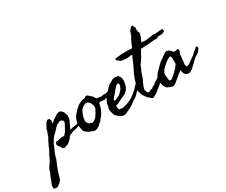

<svg xmlns="http://www.w3.org/2000/svg" viewBox="-361 -1213 2391 2031"><g transform="rotate(-30 834.5 -198.0)"><path d="M264.6 -113.3Q281.2 -118.2 297.9 -122.1Q314.5 -126 332 -127.9Q347.7 -128.9 364.3 -133.8L377.9 -138.2Q381.3 -139.2 384.5 -140.4Q387.7 -141.6 390.6 -142.6Q397.5 -144.5 403.8 -146Q410.2 -147.5 415 -148.4Q422.9 -142.6 422.4 -142.1Q421.9 -141.6 423.8 -139.6L416 -126Q412.1 -123 406.7 -122.1Q401.9 -121.6 396.5 -119.1Q391.6 -116.2 390.6 -115.2Q388.2 -112.8 386.7 -112.3Q382.3 -111.3 380.4 -112.8Q377.4 -114.7 376 -115.2Q352.1 -99.6 322.3 -93.8Q291 -87.9 264.6 -79.1Q254.9 -74.2 245.1 -68.8Q235.4 -63.5 224.6 -56.6Q216.8 -41 202.6 -26.4Q188.5 -11.7 173.8 -1Q169.9 2 167.5 3.4Q165.5 4.4 164.3 5.4Q163.1 6.3 162.1 6.8Q158.7 8.3 154.8 9.5Q150.9 10.7 147 11.7Q143.1 12.7 139.2 13.7Q135.3 14.6 131.8 15.6Q126 21.5 122.1 21.5Q115.7 22.5 110.4 19.5Q104 16.1 97.7 15.6Q92.8 6.8 91.8 3.4Q90.8 1 87.9 0Q85.4 -9.8 76.7 -18.6Q68.4 -26.9 63.5 -37.1Q61.5 -41 60.1 -45.4Q58.6 -49.8 58.6 -53.7Q59.6 -64.5 67.4 -72.3Q75.2 -80.1 83 -85Q88.9 -76.2 93.3 -78.1Q97.7 -80.1 100.6 -82Q104 -83.5 108.9 -84.5L115.2 -85.9Q129.9 -89.4 146.5 -91.8Q157.2 -92.8 163.1 -91.3Q170.4 -89.8 178.7 -91.8Q183.6 -100.6 190.9 -108.4Q198.2 -116.2 205.1 -123Q210 -134.8 217.8 -148.4Q225.6 -162.1 233.4 -174.8L242.2 -192.4Q244.1 -194.3 245.6 -196.3Q247.1 -198.2 249 -202.1Q251 -210 250.5 -217.3Q250 -224.6 249 -233.4Q239.7 -238.8 230.5 -248Q224.6 -245.6 219.2 -248Q213.9 -250.5 208 -248Q205.1 -247.6 202.1 -245.1Q200.7 -244.1 199 -243.2Q197.3 -242.2 195.3 -241.2Q186.5 -236.3 176.3 -232.4Q166 -229 160.2 -220.7Q154.8 -215.3 150.4 -210.7Q146 -206.1 142.6 -202.1Q139.2 -198.2 135.5 -194.1Q131.8 -189.9 127.9 -185.5Q123 -181.6 119.9 -179Q116.7 -176.3 115.7 -174.3Q114.3 -171.9 111.3 -168.9Q108.4 -166 105.5 -163.3Q102.5 -160.6 99.6 -158.2Q93.8 -153.3 88.9 -147.5Q85.9 -143.6 83.5 -142.1Q81.1 -140.6 78.1 -136.7Q72.3 -130.4 67.9 -122.1Q64 -114.7 58.6 -106.4L39.1 -75.2Q33.7 -60.1 27.6 -45.2Q21.5 -30.3 14.6 -16.1Q7.8 -2 1.7 13.2Q-4.4 28.3 -9.8 43.9Q-11.7 54.2 -12.7 55.2Q-13.7 56.2 -13.7 57.6Q-14.6 61.5 -15.4 64.9Q-16.1 68.4 -17.1 71.8Q-18.6 78.1 -21.5 84Q-23.4 91.8 -27.3 100.1Q-31.2 108.4 -35.2 116.2Q-41.5 131.8 -46.9 146Q-52.7 162.1 -58.6 176.8Q-61 182.1 -63 187.5Q-64.9 192.9 -66.9 198.2L-74.2 219.7Q-76.7 225.1 -77.6 231.4Q-78.1 234.4 -78.6 237.3Q-79.1 240.2 -80.1 243.2Q-83 253.4 -87.4 265.6Q-92.3 278.3 -92.8 288.1Q-106.9 301.8 -112.3 311.5Q-123 322.3 -134.8 330.6Q-146.5 338.9 -161.1 344.7Q-170.4 344.7 -185.3 343Q-200.2 341.3 -200.2 330.1Q-201.2 321.3 -199.7 307.6Q-198.2 293.9 -193.4 284.2Q-189.5 273.4 -185.1 263.7Q-180.7 253.9 -176.8 247.1Q-170.9 221.7 -162.1 204.1Q-159.7 198.7 -157.2 193.8Q-154.8 189 -152.3 184.1Q-147 173.8 -143.6 164.1Q-141.1 157.2 -140.6 149.4Q-140.1 141.6 -134.8 135.7Q-127.9 119.1 -117.7 104.5Q-107.4 89.8 -96.7 75.2Q-91.3 66.9 -87.9 59.1Q-84 50.8 -79.1 43Q-70.3 27.8 -64.5 11.7Q-58.6 -4.9 -47.9 -18.6Q-45.4 -23.9 -43 -28.8Q-40.5 -33.7 -38.1 -38.6L-28.3 -57.6Q-26.9 -61 -24.9 -67.9Q-22.9 -74.7 -21.5 -78.1Q-18.6 -82.5 -15.9 -87.2Q-13.2 -91.8 -10.7 -96.7Q-2 -116.2 7.3 -135.3Q16.6 -154.3 28.3 -172.9Q28.8 -183.1 33.7 -192.4Q36.1 -196.8 38.1 -201.7Q40 -206.5 42 -211.9Q44.9 -220.2 46.4 -228.5Q48.3 -238.8 49.8 -245.1Q52.7 -253.9 56.6 -258.8Q62 -265.6 65.4 -273.4Q66.4 -274.9 67.4 -276.4Q68.4 -277.8 69.3 -279.8Q70.3 -281.7 71.3 -283.2Q72.3 -284.7 73.2 -286.1Q76.2 -292 77.6 -296.4Q78.6 -299.8 83 -305.7Q94.7 -319.3 98.1 -320.8Q100.6 -321.8 103 -323.5Q105.5 -325.2 108.4 -327.1Q127.9 -328.1 132.8 -317.9Q137.7 -307.6 141.6 -296.9Q139.6 -289.1 137.7 -281.2Q135.7 -273.4 133.8 -262.7Q137.7 -266.1 141.8 -269.8Q146 -273.4 150.9 -277.3Q160.6 -285.6 168 -293Q176.3 -297.9 184.3 -303.2Q192.4 -308.6 200.2 -314Q215.8 -325.2 235.4 -333Q240.2 -335 245.6 -336.9Q251 -338.9 255.9 -338.9Q260.3 -338.9 264.2 -336.4Q269 -333.5 273.4 -333Q278.8 -327.6 284.7 -323.7Q290 -320.3 295.9 -313.5Q299.8 -308.6 301.8 -301.8Q302.7 -298.3 303.7 -294.9Q304.7 -291.5 305.7 -288.1Q306.6 -284.7 307.9 -281.2Q309.1 -277.8 311 -274.4Q314.5 -268.1 315.4 -261.7Q315.4 -258.8 314.5 -252Q313.5 -245.1 313.5 -242.2Q313.5 -238.3 314 -236.3Q314.5 -234.4 314.5 -228.5Q314 -219.2 306.6 -204.1L294.9 -179.7Q293 -175.8 291.3 -172.1Q289.6 -168.5 288.1 -165L281.2 -150.4Q276.4 -139.6 272.5 -130.9Q268.6 -122.1 264.6 -113.3Z M869.1 -282.2Q874 -281.7 875.5 -278.3Q877 -275.4 880.9 -275.4Q882.8 -266.1 877 -262.5Q871.1 -258.8 873 -251Q864.3 -245.1 851.6 -243.7Q838.4 -242.2 832 -233.4Q814.9 -225.1 796.4 -223.1Q787.1 -222.2 777.1 -220.5Q767.1 -218.8 756.8 -216.8Q746.1 -209.5 743.7 -209Q740.2 -208.5 736.3 -206.1Q726.1 -210 715.8 -210Q705.6 -210 694.3 -212.9Q689 -210.9 683.1 -210.9Q677.2 -210.9 671.9 -209Q668 -200.2 668 -191.4Q668 -182.1 665 -173.8L659.2 -162.1L657.7 -152.8Q656.7 -147 655.3 -143.6Q653.3 -140.6 650.9 -136.7Q648.4 -132.8 648.4 -127.9Q641.6 -119.1 638.7 -109.9Q635.7 -99.1 627.9 -92.8Q625 -82.5 618.7 -77.1Q612.3 -71.3 606.4 -63.5Q595.7 -48.8 587.4 -38.1Q579.1 -27.3 565.4 -19.5Q560.5 -11.7 553.7 -8.8Q548.8 -3.9 545.9 1L526.4 12.7Q514.6 20 503.9 22.5Q487.3 26.4 471.7 21.5Q456.1 16.6 442.4 7.8Q433.1 8.8 428.2 4.4Q423.3 0.5 415 -2Q404.3 -11.7 391.6 -19.5Q378.4 -27.8 373 -41L368.7 -62.5Q366.7 -72.3 364.3 -82Q362.3 -90.3 363.8 -100.6Q365.2 -109.4 364.3 -120.1Q364.3 -125.5 364.3 -130.1Q364.3 -134.8 363.8 -138.2Q363.3 -145.5 368.2 -156.2Q371.1 -162.6 373 -168Q375 -173.3 376 -177.2Q377 -181.2 377.9 -184.8Q378.9 -188.5 379.9 -191.4Q381.3 -193.8 382.8 -196.5Q384.3 -199.2 385.7 -202.1Q387.2 -205.1 388.9 -207.8Q390.6 -210.4 392.6 -212.9Q398.4 -221.7 406.2 -230.5Q414.1 -239.3 421.9 -247.1Q427.2 -254.4 432.6 -259.8Q441.4 -268.6 449.2 -274.4Q457 -280.3 466.8 -290Q468.8 -293 471.7 -294.9L477.5 -298.8Q487.3 -304.7 495.6 -308.6Q503.9 -312.5 514.6 -317.4Q523.9 -321.8 529.8 -322.8Q533.7 -323.7 537.8 -324.5Q542 -325.2 546.9 -326.2H558.6Q564 -326.2 568.4 -328.1Q565.4 -335.9 575.2 -338.9Q585 -341.8 589.8 -340.8Q599.6 -340.8 605.5 -336.4Q611.3 -332 616.2 -326.2Q626 -319.3 637.7 -305.7Q640.1 -303.2 642.6 -302.7Q645 -302.2 647.5 -299.8Q651.4 -293.9 652.8 -289.1Q654.3 -283.2 659.2 -278.3Q662.1 -276.4 665 -273.4Q668 -270.5 668.9 -265.6Q679.2 -261.7 687.5 -259.8Q691.9 -257.8 697.8 -258.8Q703.1 -259.8 710 -258.8Q714.4 -258.3 718.8 -256.3Q722.7 -254.9 727.5 -254.9Q734.9 -255.4 743.7 -258.8Q752 -261.7 762.7 -259.8Q777.3 -256.3 793.5 -262.7Q809.6 -269.5 826.2 -271.5Q831.1 -271.5 833 -272Q835 -272.5 839.8 -272.5Q844.7 -276.4 852.5 -278.3Q860.4 -280.3 869.1 -282.2ZM589.8 -252.9Q580.1 -261.7 578.6 -264.2Q576.7 -267.1 575.2 -267.6Q570.8 -272 565.4 -272.5Q562.5 -272.9 559.8 -273.4Q557.1 -273.9 554.7 -274.4Q539.1 -277.3 528.8 -271Q523.9 -267.6 518.8 -264.6Q513.7 -261.7 508.8 -258.8Q493.2 -249 481.4 -234.4Q478.5 -229.5 475.1 -223.6Q471.7 -217.8 469.7 -210.9Q465.8 -203.1 462.9 -196.8Q460 -190.4 458 -181.6Q453.1 -172.4 452.1 -165.5Q451.7 -162.1 451.2 -159.4Q450.7 -156.7 450.2 -154.3Q449.7 -149.4 448.7 -144.3Q447.8 -139.2 446.8 -133.8Q444.3 -121.6 444.3 -115.2Q445.3 -112.3 447.3 -107.4Q449.2 -102.5 451.2 -100.6Q453.1 -95.7 455.6 -89.8Q458 -84 460 -81.1Q465.3 -74.2 472.7 -72.3Q476.6 -71.3 481 -70.1Q485.4 -68.8 490.2 -67.4Q501 -61.5 504.9 -62.5Q509.8 -63.5 510.7 -63.5Q523.9 -65.9 533.2 -74.2Q541.5 -82 552.7 -87.9Q556.6 -93.8 560.8 -100.1Q564.9 -106.4 569.8 -112.8Q574.7 -119.6 578.9 -126.2Q583 -132.8 586.9 -139.6Q589.4 -142.6 591.8 -148.4Q592.8 -150.9 593.8 -153.1Q594.7 -155.3 595.7 -157.2Q602.5 -165.5 602.1 -166Q601.6 -166.5 602.5 -168.9Q608.9 -183.6 608.4 -191.4Q607.9 -199.2 608.4 -207Q606 -212.4 604 -218.3Q602.1 -224.1 600.1 -230.5Q596.2 -243.7 589.8 -252.9Z M763.7 -215.8Q770 -219.2 779.3 -230.7Q788.6 -242.2 797.4 -253.2Q806.2 -264.2 810.5 -265.6Q813.5 -270.5 815.9 -273.9Q818.4 -277.3 823.2 -280.3Q831.1 -294.4 843.8 -304.2Q856.9 -314.5 868.2 -326.2Q877.4 -330.1 887 -335Q896.5 -339.8 905.8 -346.2Q924.8 -358.9 948.2 -359.4Q959 -354.5 969.2 -356.4Q979 -358.4 988.3 -351.6Q993.7 -342.3 997.1 -340.3Q1000.5 -338.4 1002.9 -335Q1006.8 -322.8 1008.8 -318.8Q1011.2 -314.9 1011.7 -310.5Q1012.2 -303.2 1012.7 -298.1Q1013.2 -293 1013.7 -289.6Q1014.2 -283.2 1013.7 -277.3Q1010.7 -252.4 1003.9 -227.5Q1002.9 -224.6 1002 -221.7Q1001 -218.8 1000 -215.3Q998 -209 995.1 -204.1Q987.8 -194.8 984.9 -189Q980.5 -181.2 978.5 -178.7Q972.7 -172.9 967.5 -168Q962.4 -163.1 958 -159.2Q953.6 -156.7 949.2 -154.1Q944.8 -151.4 940.4 -148.4Q932.1 -143.1 920.9 -140.6L912.1 -135.3Q907.7 -132.3 902.3 -131.8Q893.6 -125.5 882.8 -121.6Q877.9 -119.6 872.8 -117.7Q867.7 -115.7 862.3 -113.3Q855 -110.4 849.6 -106.4Q844.2 -102.5 835.9 -98.6Q831.5 -97.2 821.8 -95.2Q812.5 -93.8 808.6 -91.8Q813.5 -82 812.5 -67.4Q812 -53.7 817.4 -43Q830.1 -40 845.2 -38.6Q860.4 -37.1 874 -39.1Q876.5 -39.6 879.2 -40.5Q881.8 -41.5 884.8 -42.5Q887.7 -43.5 890.6 -44.4Q893.6 -45.4 896.5 -45.9Q907.2 -47.9 917.5 -50.8Q927.7 -53.7 935.5 -58.6Q963.9 -68.4 990.2 -85Q1016.6 -101.6 1036.1 -121.1Q1047.9 -128.9 1062 -142.6Q1076.2 -156.2 1084 -168Q1098.6 -183.6 1109.9 -192.4Q1121.1 -201.2 1130.9 -200.2Q1138.7 -200.2 1146 -190.9Q1153.3 -181.6 1144.5 -170.9Q1135.3 -165 1124 -153.3Q1113.3 -141.6 1101.6 -136.7Q1093.3 -131.3 1079.6 -115.2Q1066.4 -100.1 1057.6 -91.8Q1055.7 -89.8 1053.2 -87.4Q1050.8 -85 1047.4 -82.5Q1041 -77.6 1037.1 -72.3Q1022 -59.6 1007.8 -50.8Q1002.4 -52.7 999 -48.8Q994.6 -43.5 991.2 -41Q989.7 -40 988.3 -39.1Q986.8 -38.1 984.9 -37.1Q982.9 -36.1 981.4 -35.2Q980 -34.2 978.5 -33.2Q970.7 -26.4 961.4 -19.5Q952.1 -12.7 942.4 -7.8Q932.6 -2 922.9 3.2Q913.1 8.3 903.3 12.2Q893.6 16.1 884 21.5Q874.5 26.9 865.2 33.2L854.5 34.7Q852.1 35.2 849.6 35.4Q847.2 35.6 844.7 36.1Q839.4 38.1 834.5 38.1Q829.6 38.1 822.3 36.1Q790 27.3 769.5 4.9Q766.6 2 763.4 -0.7Q760.3 -3.4 756.8 -5.9Q749 -11.7 746.1 -16.6Q741.7 -23.9 737.1 -39.6Q732.4 -55.2 729 -71.5Q725.6 -87.9 725.6 -96.7Q728.5 -102.5 731.9 -116.9Q735.4 -131.3 737.8 -145.8Q740.2 -160.2 740.2 -166Q742.2 -168 747.8 -179Q753.4 -189.9 758.5 -201.4Q763.7 -212.9 763.7 -215.8ZM920.9 -278.3Q914.1 -269.5 907.2 -261.7Q900.4 -253.9 891.6 -247.1Q885.7 -236.3 877.9 -227.5Q870.1 -218.8 862.3 -210.9Q858.4 -203.1 853.5 -198.7Q848.6 -194.3 842.8 -189.5Q836.4 -178.7 827.1 -168.9Q817.9 -159.2 823.2 -146.5Q834 -144.5 844.7 -149.4Q855.5 -154.3 863.3 -158.2Q867.2 -160.6 871.3 -162.6Q875.5 -164.6 879.4 -166.5Q883.3 -168.5 887.2 -170.4Q891.1 -172.4 894.5 -174.8L919.9 -200.2Q925.8 -205.6 931.6 -212.9Q934.1 -216.3 936.8 -220Q939.5 -223.6 942.4 -227.5Q944.8 -238.3 950.2 -247.6Q956.1 -257.3 955.1 -267.6Q954.6 -272 951.7 -277.8Q948.7 -283.7 948.2 -287.1Q938 -287.1 933.1 -283.7Q930.7 -281.7 927.5 -280.5Q924.3 -279.3 920.9 -278.3Z M1377 -539.1Q1398.4 -535.6 1414.3 -534.7Q1430.2 -533.7 1449.2 -537.1L1487.8 -542.5Q1503.4 -544.4 1525.4 -546.9Q1531.2 -547.4 1537.6 -546.9Q1541 -546.4 1543.9 -546.1Q1546.9 -545.9 1549.8 -545.9Q1562.5 -545.9 1574.7 -546.9Q1586.9 -547.9 1597.7 -548.8Q1599.6 -549.3 1601.3 -549.8Q1603 -550.3 1604.5 -550.8Q1607.4 -551.8 1610.4 -550.8Q1614.7 -550.8 1619.1 -550.8Q1623.5 -550.8 1627.9 -551.3Q1636.7 -551.8 1643.6 -544.9Q1646.5 -535.2 1645.5 -534.2Q1644 -532.7 1643.6 -531.2Q1642.6 -518.6 1640.1 -518.6Q1637.7 -518.6 1637.7 -516.6Q1629.9 -514.6 1624.5 -513.2Q1619.1 -511.7 1616.2 -506.8Q1599.6 -503.4 1585.4 -505.4Q1571.3 -507.8 1556.6 -501Q1549.3 -497.6 1542.5 -493.7Q1535.6 -489.3 1524.4 -493.2Q1514.6 -493.2 1502 -492.2Q1489.3 -491.2 1477.5 -490.2Q1460.9 -488.8 1440.2 -487.1Q1419.4 -485.4 1408.2 -484.9Q1397.5 -484.4 1377.4 -483.4Q1357.4 -482.4 1341.8 -482.4Q1334 -476.1 1331.5 -465.8Q1329.1 -456.1 1321.3 -450.2Q1312.5 -430.7 1308.6 -425.3Q1304.2 -419.4 1301.8 -410.2Q1288.1 -392.6 1276.9 -373.5Q1266.6 -356 1251 -337.9Q1249 -327.1 1243.7 -318.8Q1238.8 -311 1236.3 -296.9Q1226.1 -283.2 1220.7 -264.6Q1218.3 -255.9 1215.1 -246.6Q1211.9 -237.3 1208 -227.5Q1206.1 -219.7 1203.6 -212.4Q1201.2 -205.1 1198.2 -197.3Q1194.8 -188.5 1189 -179.2Q1186.5 -175.3 1183.8 -170.7Q1181.2 -166 1178.7 -161.1Q1176.8 -159.2 1176.8 -155.8Q1176.8 -153.3 1175.8 -150.4Q1174.3 -147 1172.9 -143.8Q1171.4 -140.6 1169.9 -138.2Q1168 -134.8 1165 -127.9Q1163.6 -124.5 1162.6 -117.7Q1161.6 -110.8 1160.2 -107.4Q1159.7 -106 1159.2 -104.5Q1158.7 -103 1158.2 -102.1Q1157.7 -101.1 1157.2 -99.6Q1156.7 -98.1 1156.2 -96.7Q1153.3 -83 1156.2 -78.1Q1159.2 -73.2 1161.1 -68.4Q1162.1 -65.4 1163.1 -63Q1164.1 -60.5 1165 -58.1Q1167.5 -53.7 1168 -48.8Q1170.4 -47.9 1172.9 -46.9Q1175.3 -45.9 1177.2 -44.9Q1181.2 -43 1186.5 -43Q1192.9 -42 1199.2 -48.3Q1206.1 -55.2 1210.9 -55.7Q1216.8 -57.6 1224.1 -57.6Q1230.5 -57.6 1235.4 -60.5Q1238.3 -63 1240.7 -65.4Q1243.2 -67.9 1245.1 -70.3Q1248 -74.7 1255.9 -77.1Q1271.5 -81.1 1272.5 -83.5Q1272.9 -85.4 1279.3 -90.8Q1282.7 -93.3 1285.9 -95.7Q1289.1 -98.1 1291.5 -100.1Q1295.4 -103.5 1304.7 -109.4Q1314.5 -114.3 1315.9 -115.2Q1317.4 -116.2 1324.2 -122.1Q1329.1 -124.5 1333.3 -127.2Q1337.4 -129.9 1340.8 -132.8Q1346.2 -137.7 1356.4 -143.6Q1368.2 -148.4 1369.4 -149.7Q1370.6 -150.9 1371.1 -152.8Q1371.6 -154.8 1381.8 -161.1Q1385.3 -168.5 1390.6 -173.8Q1393.1 -176.3 1396 -179.4Q1398.9 -182.6 1402.3 -186.5Q1408.7 -193.8 1414.6 -198.2Q1421.4 -203.6 1425.8 -208Q1427.7 -209.5 1430.7 -212.4Q1433.6 -215.3 1437.5 -215.8Q1440.4 -218.3 1442.6 -220.2Q1444.8 -222.2 1446.8 -224.1Q1448.7 -226.1 1451.4 -228.5Q1454.1 -231 1458 -234.4L1462.9 -239.3Q1466.3 -242.7 1467.8 -243.2Q1472.2 -243.2 1474.1 -240.2Q1476.6 -237.3 1480.5 -237.3Q1480 -231 1479.7 -227.1Q1479.5 -223.1 1479.5 -221.2Q1479.5 -217.3 1477.5 -213.9Q1471.7 -204.6 1464.4 -204.1Q1457 -203.1 1453.1 -193.4Q1450.2 -195.3 1445.8 -194.3Q1441.4 -193.4 1439.5 -191.4Q1441.4 -188 1441.4 -184.6Q1441.4 -182.6 1442.4 -177.7Q1424.3 -159.7 1418.9 -149.4Q1406.7 -136.7 1406.2 -135.3L1405.3 -133.8L1397.5 -126Q1383.8 -115.2 1377 -105.5Q1370.6 -96.2 1356.4 -87.9Q1345.7 -80.1 1341.8 -76.2Q1339.8 -74.2 1336.9 -71.5Q1334 -68.8 1330.1 -65.4Q1327.6 -63 1322.8 -57.1Q1317.9 -51.3 1314.5 -48.8Q1308.1 -43.9 1301.3 -40Q1295.9 -37.1 1290 -30.3Q1275.9 -23.9 1269 -14.6Q1262.7 -6.3 1250 2Q1241.2 7.8 1226.1 16.6Q1210.9 25.4 1200.2 29.3Q1198.7 29.8 1197.3 30.3Q1195.8 30.8 1194.8 31.2Q1193.8 31.7 1192.4 32.2Q1190.9 32.7 1189.5 33.2Q1181.6 28.3 1174.3 23.4Q1167 18.6 1162.1 9.8Q1152.8 2.9 1147.9 0Q1142.1 -3.4 1137.7 -7.8Q1132.8 -16.1 1127.4 -24.4Q1122.1 -32.7 1115.7 -41Q1103 -58.1 1096.7 -78.1Q1095.2 -80.6 1094.2 -86.4L1092.8 -95.7Q1091.8 -99.6 1090.8 -103Q1089.8 -106.4 1088.9 -109.4Q1086.9 -114.3 1087.9 -124Q1087.9 -130.9 1089.8 -136.7Q1090.8 -140.1 1091.8 -143.8Q1092.8 -147.5 1093.8 -151.4Q1095.7 -157.7 1098.1 -163.8Q1100.6 -169.9 1103 -175.8Q1108.9 -189 1111.3 -201.2Q1117.2 -221.7 1124 -240.2Q1125.5 -243.7 1126.5 -249.5Q1127 -253.9 1131.8 -255.9Q1135.7 -275.4 1144.5 -293.5Q1153.3 -311.5 1162.1 -328.1Q1167.5 -338.4 1172.4 -348.9Q1177.2 -359.4 1182.1 -370.1Q1187 -380.9 1191.9 -391.4Q1196.8 -401.9 1202.1 -412.1Q1202.6 -422.9 1210 -431.6Q1210.4 -441.4 1217.8 -452.6Q1225.1 -463.9 1227.5 -473.6Q1216.8 -476.6 1203.6 -474.1Q1190.4 -471.7 1180.7 -469.7Q1163.1 -469.2 1143.6 -469.7Q1140.1 -470.2 1137 -470.9Q1133.8 -471.7 1130.4 -472.2Q1124 -473.6 1118.2 -473.6Q1109.4 -473.1 1105 -475.1Q1100.1 -477.5 1095.7 -475.6Q1082 -487.3 1067.6 -496.1Q1053.2 -504.9 1048.8 -518.6Q1048.8 -521.5 1051.8 -523.4Q1055.7 -526.4 1056.6 -527.3Q1064.9 -529.8 1074.2 -528.8Q1083.5 -528.3 1089.8 -532.2Q1104 -530.3 1118.7 -534.2Q1131.8 -538.1 1146.5 -537.1Q1148.4 -537.1 1152.3 -536.1Q1156.2 -535.2 1158.2 -535.2Q1163.1 -534.7 1166.5 -535.2Q1168.5 -535.6 1170.4 -536.1Q1172.4 -536.6 1174.8 -537.1Q1180.7 -538.1 1187.5 -537.1Q1194.3 -536.1 1201.2 -537.1Q1215.3 -538.1 1231.9 -534.7Q1250 -531.2 1263.7 -536.1Q1266.1 -543 1268.8 -550Q1271.5 -557.1 1274.9 -564Q1281.7 -578.1 1285.2 -591.8Q1289.1 -597.7 1293 -605Q1296.9 -612.3 1298.8 -619.1L1308.1 -634.8Q1310.1 -637.7 1312 -640.6Q1314 -643.6 1316.4 -646.5Q1323.2 -660.6 1326.7 -673.3Q1328.6 -680.2 1330.8 -687.3Q1333 -694.3 1335.9 -702.1Q1342.3 -709 1348.6 -717.3Q1355 -725.6 1361.3 -735.4Q1368.7 -734.4 1372.6 -739.3Q1377 -744.1 1385.7 -738.3Q1385.7 -735.4 1388.2 -732.9Q1390.6 -730.5 1388.7 -725.6Q1398.4 -715.8 1401.4 -708Q1403.3 -700.2 1399.9 -689.9Q1396.5 -679.7 1401.4 -670.9Q1403.3 -666.5 1402.3 -661.6Q1401.4 -656.2 1403.3 -653.3Q1405.8 -647.9 1408.7 -643.6Q1412.1 -638.7 1412.1 -630.9Q1412.1 -627.9 1410.6 -623.5Q1409.2 -619.1 1407.2 -614.3Q1403.8 -599.6 1401.4 -593.8Q1400.4 -590.8 1399.4 -587.6Q1398.4 -584.5 1397.5 -581.1Q1390.6 -572.8 1390.6 -570.8Q1390.6 -569.3 1389.6 -566.4Q1388.2 -563.5 1386.7 -559.8Q1385.3 -556.2 1383.3 -552.2Q1381.3 -548.3 1379.9 -544.9Q1378.4 -541.5 1377 -539.1Z M1683.6 -271.5 1682.6 -263.7Q1683.6 -260.3 1680.7 -252Q1675.8 -246.1 1674.8 -239.3Q1672.9 -235.4 1671.4 -232.4Q1669.9 -229.5 1668.9 -224.6Q1667 -218.8 1667.5 -210.9Q1668 -207 1667.7 -203.4Q1667.5 -199.7 1667 -196.3Q1665 -185.5 1664.1 -175.3Q1663.1 -165 1662.1 -154.3Q1662.1 -143.6 1660.2 -129.9Q1658.2 -116.2 1656.2 -105.5Q1660.6 -97.7 1661.1 -90.8Q1661.6 -83.5 1668 -78.1Q1687.5 -81.1 1699.2 -87.4Q1710.9 -93.8 1721.7 -105.5Q1729.5 -108.9 1733.9 -112.3Q1737.8 -115.7 1745.1 -120.1L1752.9 -127.9Q1764.6 -134.3 1766.1 -135.7Q1767.1 -136.7 1768.8 -137.7Q1770.5 -138.7 1772.5 -139.6Q1789.1 -150.4 1797.9 -162.1Q1805.2 -168 1810.1 -174.3Q1814 -179.7 1825.2 -184.6Q1831.5 -192.4 1839.4 -197.8Q1847.2 -203.1 1853.5 -210.9Q1858.9 -210.9 1861.3 -209Q1862.8 -208 1864.5 -207Q1866.2 -206.1 1868.2 -205.1Q1871.1 -197.3 1869.1 -189Q1867.2 -180.7 1862.3 -173.8Q1857.4 -167.5 1857.4 -166Q1857.4 -165 1856.4 -164.1Q1853.5 -160.6 1849.1 -156.7Q1844.7 -153.3 1841.8 -149.4Q1836.9 -140.6 1834 -140.6Q1831.1 -140.6 1829.1 -138.7Q1820.3 -133.3 1816.9 -130.9Q1813 -127.4 1805.7 -123Q1795.4 -117.7 1793 -115.2Q1790.5 -112.8 1789.1 -112.3Q1777.3 -99.1 1766.1 -90.3Q1755.9 -82.5 1744.1 -68.4Q1740.2 -65.4 1736.3 -62.5Q1732.4 -59.6 1729.5 -54.7Q1720.7 -48.8 1715.3 -43Q1710 -37.1 1703.1 -29.3Q1697.3 -26.4 1690.4 -21Q1682.1 -14.6 1675.8 -11.7Q1673.3 -10.3 1667.5 -7.3Q1662.6 -4.9 1658.2 -4.9Q1647 -2.9 1636.7 -6.8Q1627.4 -10.3 1618.2 -12.7Q1614.3 -18.6 1608.4 -22.5Q1599.6 -33.2 1595.7 -47.9Q1591.8 -62.5 1587.9 -79.1Q1579.1 -73.2 1573.2 -66.4Q1567.4 -59.1 1555.7 -53.7Q1545.9 -44.4 1535.6 -35.4Q1525.4 -26.4 1514.2 -18.1Q1503.4 -9.8 1492.2 -0.7Q1481 8.3 1469.7 17.6Q1461.9 25.4 1459 23.4Q1450.2 34.2 1427.7 30.3Q1419.9 26.4 1410.2 23.4Q1403.3 21.5 1394.5 17.6Q1377.9 14.6 1366.7 2.9Q1355.5 -8.8 1347.7 -24.4Q1344.7 -32.7 1343.3 -39.1Q1342.8 -42.5 1341.8 -46.4Q1340.8 -50.3 1339.8 -54.7Q1339.4 -63 1336.9 -67.9Q1335 -73.2 1336.9 -78.1Q1335 -80.6 1335.9 -84.5Q1336.9 -89.4 1336.9 -91.8Q1335.9 -105.5 1339.4 -121.1Q1342.8 -136.7 1348.6 -149.4Q1351.6 -154.3 1356.4 -159.2Q1358.9 -162.1 1359.4 -165Q1359.9 -167.5 1362.3 -169.9Q1364.7 -172.9 1368.2 -175.8Q1373 -179.7 1375 -181.6Q1377.4 -185.1 1380.1 -188.2Q1382.8 -191.4 1386.2 -193.8Q1389.6 -196.3 1392.6 -199.2Q1395.5 -202.1 1398.4 -205.1Q1401.9 -208.5 1403.8 -211.9Q1406.2 -215.8 1411.1 -217.8Q1415 -224.6 1419.9 -229Q1424.8 -233.4 1430.7 -238.3Q1447.3 -258.3 1471.7 -272.5Q1496.6 -286.6 1515.6 -303.7Q1522.5 -306.6 1527.3 -310.5Q1532.2 -314.5 1537.1 -318.4Q1549.3 -329.1 1563.5 -325.2L1588.9 -318.4Q1598.6 -309.6 1607.9 -300.8Q1617.2 -292 1624 -281.2Q1627.4 -281.7 1631.3 -282Q1635.3 -282.2 1639.6 -281.7Q1648.4 -280.8 1658.2 -283.2Q1661.1 -283.2 1664.1 -284.7Q1667 -286.1 1668.9 -286.1Q1683.6 -281.2 1683.6 -271.5ZM1554.7 -256.8Q1528.3 -244.1 1506.8 -227.1Q1485.4 -210 1465.8 -190.4Q1463.4 -188 1460.7 -185.8Q1458 -183.6 1455.6 -181.2Q1453.1 -179.2 1450.7 -176.8Q1448.2 -174.3 1446.3 -171.9Q1442.4 -167 1439 -160.2Q1435.5 -153.3 1432.6 -147.5Q1431.6 -145.5 1430.7 -143.8Q1429.7 -142.1 1428.7 -141.1Q1427.7 -140.1 1426.8 -138.7Q1425.8 -137.2 1424.8 -135.7Q1422.9 -130.9 1423.3 -126Q1423.8 -122.6 1423.8 -115.2V-105.5Q1423.8 -102.5 1424.8 -95.7Q1427.7 -85 1427.7 -74.2Q1427.7 -66.4 1429.2 -55.2Q1430.7 -43.9 1436.5 -40Q1442.9 -36.1 1448.7 -38.1Q1455.6 -40.5 1460 -41Q1494.1 -67.4 1524.4 -96.2Q1554.7 -125 1578.1 -161.1Q1576.2 -185.1 1577.6 -210.4Q1579.1 -234.4 1573.2 -254.9Q1569.3 -257.3 1564 -256.3Q1560.1 -255.9 1554.7 -256.8Z"/></g></svg>

Font: Freehand
Style: Regular
Weight: 400
Designer: Danh Hong
Version: Version 8.001; ttfautohint (v1.8.3)